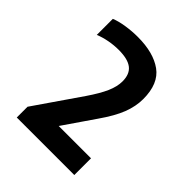

<svg xmlns="http://www.w3.org/2000/svg" viewBox="-152 -902 682 682"><g transform="rotate(45 189.0 -561.0)"><path d="M44 -308V-362L163.5 -535.5Q192.5 -578 205.8 -608.2Q219 -638.5 219 -664.5Q219 -700.5 197.8 -717.2Q176.5 -734 130.5 -734Q106.5 -734 82.5 -729.5Q58.5 -725 37.5 -716.5V-797Q58 -805.5 87.5 -810Q117 -814.5 146 -814.5Q224.5 -814.5 270 -781.8Q315.5 -749 315.5 -672Q315.5 -635.5 300.8 -597.2Q286 -559 251 -509L154.5 -368.5L148.5 -392H333V-308Z"/></g></svg>

Font: Encode Sans SC Condensed SemiBold
Style: Regular
Weight: 600
Width: 3
Designer: Multiple Designers
Foundry: Impallari Type
Version: Version 3.002